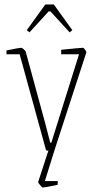

<svg xmlns="http://www.w3.org/2000/svg" viewBox="-20 -664 437 860"><path d="M151 151 197 10 190 11 186 8 68 -421H9V-438Q66 -450 75 -450Q79 -450 86.5 -443Q94 -436 95 -433L183 -110L205 -25H210L334 -421H254V-441Q343 -450 352 -450Q355 -450 361 -441.5Q367 -433 367 -430L225 6L181 147H239L238 164Q180 176 171 176Q169 176 159.5 165Q150 154 151 151ZM100 -529 183 -644H221L304 -529L292 -519L206 -613H198L112 -519Z"/></svg>

Font: Grenze Thin
Style: Regular
Weight: 250
Designer: Renata Polastri
Foundry: Omnibus-Type
Version: Version 1.002; ttfautohint (v1.8)